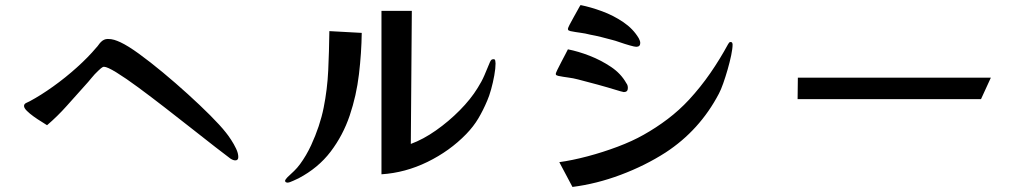

<svg xmlns="http://www.w3.org/2000/svg" viewBox="-20 -724 4040 759"><path d="M922 -103Q922 -118 913.5 -136Q905 -154 893.5 -171.5Q882 -189 873 -200Q851 -228 811 -268Q771 -308 722.5 -352Q674 -396 624 -437.5Q574 -479 530 -511Q486 -543 456 -557Q443 -563 431.5 -566.5Q420 -570 406 -570Q391 -570 379 -558Q374 -553 369.5 -546.5Q365 -540 360 -535Q329 -498 284 -457.5Q239 -417 190 -382Q141 -347 98 -324Q92 -321 83.5 -317Q75 -313 75 -305Q75 -297 86 -286Q97 -275 113 -263.5Q129 -252 144 -243Q159 -234 166 -229Q207 -264 243.5 -305Q280 -346 316 -386Q329 -400 341.5 -415.5Q354 -431 368 -444Q372 -448 379 -454Q386 -460 391 -460Q404 -460 440.5 -437.5Q477 -415 526.5 -378.5Q576 -342 631.5 -299Q687 -256 739 -215Q791 -174 831.5 -142.5Q872 -111 891 -97Q902 -90 910 -90Q922 -90 922 -103Z M1410 -594 1282 -601Q1281 -520 1277.5 -445.5Q1274 -371 1259.5 -298.5Q1245 -226 1210 -150Q1191 -109 1166 -75Q1155 -60 1142.5 -48Q1130 -36 1116 -23Q1115 -22 1111 -17Q1107 -12 1107 -10Q1107 -5 1110.5 -3.5Q1114 -2 1118 -2Q1123 -2 1139.5 -9.5Q1156 -17 1160 -19Q1238 -60 1287 -124.5Q1336 -189 1362.5 -267.5Q1389 -346 1399 -430.5Q1409 -515 1410 -594ZM1939 -473Q1939 -476 1938 -483Q1937 -490 1932 -490Q1925 -490 1922.5 -487.5Q1920 -485 1917 -479Q1906 -452 1895 -426.5Q1884 -401 1868 -376Q1841 -332 1797.5 -288Q1754 -244 1703.5 -208.5Q1653 -173 1604 -155L1608 -681H1488V-35Q1582 -41 1670 -84Q1758 -127 1823 -194Q1852 -224 1871 -256Q1890 -288 1906 -326Q1914 -344 1921.5 -371Q1929 -398 1934 -426Q1939 -454 1939 -473Z M2462 -376Q2462 -388 2456 -395Q2435 -433 2395.5 -459.5Q2356 -486 2311 -503.5Q2266 -521 2225 -529Q2223 -525 2215.5 -510.5Q2208 -496 2199 -479Q2190 -462 2183.5 -448.5Q2177 -435 2177 -432Q2177 -428 2180 -426.5Q2183 -425 2187 -424Q2207 -420 2226.5 -417.5Q2246 -415 2265 -410Q2304 -400 2342.5 -389.5Q2381 -379 2420 -367Q2423 -366 2433.5 -363Q2444 -360 2446 -360Q2462 -360 2462 -376ZM2876 -548Q2876 -551 2874.5 -554.5Q2873 -558 2868 -558Q2864 -558 2862 -555Q2860 -552 2858 -549Q2826 -490 2788 -435Q2750 -380 2704 -330Q2665 -288 2619.5 -253.5Q2574 -219 2524 -191Q2480 -166 2421.5 -144Q2363 -122 2302.5 -106Q2242 -90 2191 -83L2243 15Q2338 3 2434 -33Q2530 -69 2611 -121Q2746 -209 2822 -354Q2830 -369 2839 -394.5Q2848 -420 2856.5 -449.5Q2865 -479 2870.5 -505.5Q2876 -532 2876 -548ZM2511 -554Q2511 -559 2509 -564Q2507 -569 2505 -573Q2483 -610 2444 -636.5Q2405 -663 2360 -679.5Q2315 -696 2275 -704Q2272 -700 2264.5 -686Q2257 -672 2247.5 -655.5Q2238 -639 2231.5 -626Q2225 -613 2225 -610Q2225 -605 2228.5 -603.5Q2232 -602 2235 -601Q2255 -597 2274.5 -594.5Q2294 -592 2313 -587Q2335 -583 2357 -577.5Q2379 -572 2401 -566Q2410 -564 2430 -557Q2450 -550 2469.5 -544.5Q2489 -539 2495 -539Q2511 -539 2511 -554Z M3897 -417H3134L3133 -332H3858Z"/></svg>

Font: UoqMunThenKhung
Style: Regular
Weight: 400
Designer: Font-Kai, 金井和夫, 宇文滿月
Foundry: Kazuo Kanai, Moonlit Owen
Version: Version 1.197